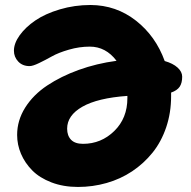

<svg xmlns="http://www.w3.org/2000/svg" viewBox="-20 -719 758 761"><path d="M289.1 22Q231 22 183.8 3.9Q136.7 -14.2 107.7 -43.7Q78.6 -73.2 63.2 -109.4Q47.9 -145.5 47.9 -184.1Q47.9 -241.7 79.8 -292.5Q111.8 -343.3 166.7 -379.9Q221.7 -416.5 292 -441.9Q362.3 -467.3 441.9 -478Q399.4 -534.2 335.9 -534.2Q294.4 -534.2 253.2 -522.2Q211.9 -510.3 185.8 -495.6Q159.7 -481 134.8 -469Q109.9 -457 97.2 -457Q69.3 -457 52.2 -475.1Q35.2 -493.2 35.2 -518.1Q35.2 -547.4 58.1 -579.3Q81.1 -611.3 120.1 -637.9Q159.2 -664.6 217.3 -681.9Q275.4 -699.2 338.9 -699.2Q440.4 -698.7 518.8 -637.2Q597.2 -575.7 632.8 -477.1Q665.5 -467.8 683.8 -451.2Q702.1 -434.6 702.1 -415Q702.1 -390.1 692.1 -375.2Q682.1 -360.4 658.2 -352.1V-337.9Q658.2 -272 638.7 -214.4Q619.1 -156.7 584.5 -113.8Q549.8 -70.8 503.7 -40Q457.5 -9.3 402.6 6.3Q347.7 22 289.1 22ZM246.1 -209Q246.1 -181.2 261.7 -165Q277.3 -148.9 309.1 -148.9Q380.9 -148.9 432.9 -199.7Q484.9 -250.5 484.9 -330.1V-338.9Q367.2 -330.6 306.6 -296.1Q246.1 -261.7 246.1 -209Z"/></svg>

Font: Shantell Sans Bouncy
Style: Regular
Weight: 800
Designer: Stephen Nixon, Anya Danilova, Shantell Martin
Foundry: Arrow Type
Version: Version 1.006;[9816181b4]